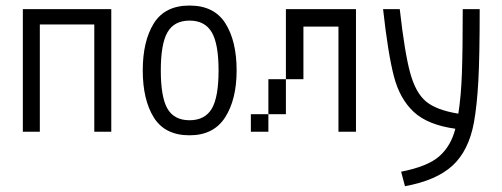

<svg xmlns="http://www.w3.org/2000/svg" viewBox="-20 -470 1790 685"><path d="M316.4 0V-382.8H122.1V0H61.5V-437.5H377V0Z M489.3 -218.8Q489.3 -323.2 528.8 -386.7Q568.4 -450.2 656.2 -450.2Q744.1 -450.2 784.2 -386.7Q824.2 -323.2 824.2 -218.8Q824.2 -115.2 783.2 -51.3Q742.2 12.7 656.2 12.7Q568.4 12.7 528.8 -50.8Q489.3 -114.3 489.3 -218.8ZM759.8 -218.8Q759.8 -313.5 735.4 -355Q710.9 -396.5 656.2 -396.5Q601.6 -396.5 577.6 -355Q553.7 -313.5 553.7 -218.8Q553.7 -123 577.6 -82Q601.6 -41 656.2 -41Q710.9 -41 735.4 -82Q759.8 -123 759.8 -218.8Z M1250 -437.5V0H1187.5V-375H1062.5V-187.5H1000V-437.5ZM937.5 -187.5H1000V-62.5H937.5ZM875 0V-62.5H937.5V0Z M1691.4 -437.5Q1691.4 -266.6 1686.5 -179.7Q1681.6 -92.8 1670.9 -33.2Q1652.3 67.4 1594.7 120.6Q1537.1 173.8 1424.8 194.3L1411.1 142.6Q1505.9 124 1547.4 87.4Q1588.9 50.8 1604.5 -10.7Q1505.9 -24.4 1456.1 -70.8Q1406.2 -117.2 1385.3 -197.8Q1364.3 -278.3 1346.7 -437.5H1406.2Q1423.8 -281.2 1443.4 -210Q1462.9 -138.7 1500 -107.9Q1537.1 -77.1 1615.2 -64.5Q1625 -126 1627.9 -208Q1630.9 -290 1630.9 -437.5Z"/></svg>

Font: Sudo Light
Style: Regular
Weight: 300
Monospace: yes
Designer: Jens Kutilek
Foundry: Jens Kutilek
Version: Version 0.040